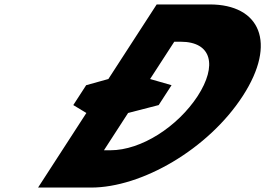

<svg xmlns="http://www.w3.org/2000/svg" viewBox="-20 -845 1195 865"><path d="M468.2 -489 368.2 -461.2 310.2 -371.6 369.1 -336 151.5 0H390.5C617.5 0 917.9 -172 1074 -413C1229.5 -653 1150.9 -825 924.9 -825H685.9ZM656.2 -489 765.1 -657H794.1C934.1 -657 959.7 -550 870.4 -412C780 -274 616.3 -168 477.3 -168H448.3L557.1 -336L694.9 -371.6L752.9 -461.2Z"/></svg>

Font: Hussar
Style: BdWodka
Weight: 700
Foundry: Cannot Into Space Fonts
Version: Version 2.00